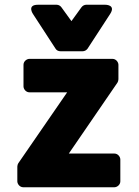

<svg xmlns="http://www.w3.org/2000/svg" viewBox="-20 -764 585 809"><path d="M53 0C53 11 63 25 78 25H462C473 25 487 15 487 0V-92C487 -103 477 -117 462 -117H270L475 -416C477 -419 479 -425 479 -430V-491C479 -502 469 -516 454 -516H104C93 -516 79 -506 79 -491V-400C79 -389 89 -375 104 -375H263L57 -76C55 -73 53 -67 53 -62ZM214 -559C218 -552 226 -548 235 -548H328C336 -548 344 -552 349 -559L444 -705C470 -745 423 -744 423 -744H343C336 -744 328 -740 323 -733L281 -675L239 -733C235 -739 227 -744 219 -744H140C92 -744 119 -705 119 -705Z"/></svg>

Font: Falling Sky
Style: Blk
Weight: 900
Designer: Paul D. Hunt
Foundry: Adobe Systems Incorporated
Version: Version 1.02